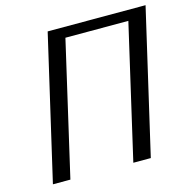

<svg xmlns="http://www.w3.org/2000/svg" viewBox="-103 -801 890 902"><g transform="rotate(-15 341.5 -350.0)"><path d="M44.9 0 207 -700.2H683.1L521 0H436L585.9 -649.9H279.8L129.9 0Z"/></g></svg>

Font: Pfennig
Style: Italic
Weight: 500
Italic angle: -13°
Version: Version 20120410 ; ttfautohint (v0.8)